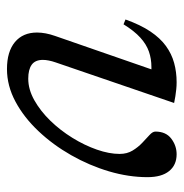

<svg xmlns="http://www.w3.org/2000/svg" viewBox="-8 -496 514 537"><g transform="rotate(90 248.5 -227.0)"><path d="M475 -383Q475 -330.5 458.8 -275.5Q442.5 -220.5 413.5 -169.5Q384.5 -118.5 346.2 -78Q308 -37.5 263.8 -13.8Q219.5 10 172.5 10Q124 10 97.2 -12.2Q70.5 -34.5 70.5 -74Q70.5 -97.5 80 -124.5L173.5 -394Q172 -394 170.2 -394Q168.5 -394 167 -394Q144 -394 123.8 -387Q103.5 -380 84.8 -363Q66 -346 47.5 -316L34 -321.5Q49 -363.5 67.5 -391Q86 -418.5 108 -434.5Q130 -450.5 155.5 -457.5Q181 -464.5 209.5 -464.5Q219.5 -464.5 229 -463.5Q238.5 -462.5 248.5 -461Q258.5 -459.5 267.5 -457.5L154 -126Q150.5 -116 148.8 -107Q147 -98 147 -90.5Q147 -69 160.5 -59.2Q174 -49.5 199.5 -49.5Q229.5 -49.5 259.8 -66.5Q290 -83.5 317 -111.2Q344 -139 365 -173Q386 -207 398 -241.5Q410 -276 410 -305Q410 -326 400.5 -341.5Q391 -357 378.8 -368.5Q366.5 -380 357 -388.8Q347.5 -397.5 347.5 -405Q347.5 -434.5 367.2 -449.5Q387 -464.5 411 -464.5Q441 -464.5 458 -443.5Q475 -422.5 475 -383Z"/></g></svg>

Font: Newsreader 14pt
Style: Italic
Weight: 400
Italic angle: -17°
Designer: Hugues Gentile
Foundry: Production Type
Version: Version 1.003